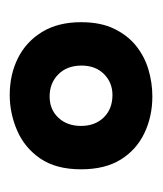

<svg xmlns="http://www.w3.org/2000/svg" viewBox="10 -720 326 385"><g transform="rotate(90 172.5 -528.0)"><path d="M171 -385Q130 -385 97 -401.5Q64 -418 44.5 -450Q25 -482 25 -528Q25 -567 38 -594Q51 -621 72 -638Q93 -655 119.5 -663Q146 -671 174 -671Q214 -671 247.5 -655Q281 -639 300.5 -607.5Q320 -576 320 -528Q320 -478 298.5 -446.5Q277 -415 242.5 -400Q208 -385 171 -385ZM174 -465Q200 -465 216.5 -482.5Q233 -500 233 -528Q233 -556 216 -573.5Q199 -591 171 -591Q146 -591 129 -574Q112 -557 112 -529Q112 -500 129.5 -482.5Q147 -465 174 -465Z"/></g></svg>

Font: Bricolage Grotesque SemiCondensed SemiBold
Style: Regular
Weight: 600
Width: 4
Designer: Mathieu Triay
Foundry: Atelier Triay
Version: Version 1.001;gftools[0.9.33.dev8+g029e19f]